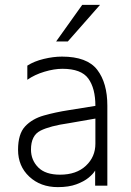

<svg xmlns="http://www.w3.org/2000/svg" viewBox="-20 -764 535 787"><path d="M258 -594H210L317 -744H390ZM226 -48Q293 -48 332 -84.5Q371 -121 371 -175V-278L262 -259Q185 -248 146 -228.5Q107 -209 107 -151Q107 -108 136.5 -78Q166 -48 226 -48ZM217 3Q146 3 100 -40Q54 -83 54 -150Q54 -215 83 -246Q112 -277 159.5 -290.5Q207 -304 262 -312.5Q317 -321 371 -330Q371 -402 342 -442Q313 -482 236 -482Q202 -482 162 -470Q122 -458 92 -437V-495Q120 -513 159.5 -522.5Q199 -532 234 -532Q337 -532 378.5 -478Q420 -424 420 -331V-3H370V-65Q362 -51 343 -35.5Q324 -20 293 -8.5Q262 3 217 3Z"/></svg>

Font: LXGW 975 Gothic SC 200W
Style: Regular
Weight: 200
Version: Version 2.01;February 25, 2021